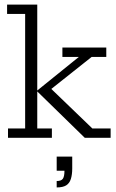

<svg xmlns="http://www.w3.org/2000/svg" viewBox="-20 -603 506 840"><path d="M143 -41H207V0H15V-41H90V-542H11V-583H143V-207L325 -354H253V-395H445V-354H381L182 -196L194 -224L384 -41H464V0H351L143 -203ZM228 217V189Q248 189 255 179Q262 169 262 144H228V82H296V134Q296 161 290 180Q284 199 269.5 208Q255 217 228 217Z"/></svg>

Font: Rokkitt SemiBold Light
Style: Regular
Weight: 300
Version: Version 3.103